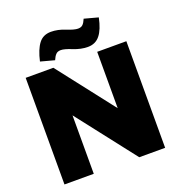

<svg xmlns="http://www.w3.org/2000/svg" viewBox="-159 -1053 1104 1185"><g transform="rotate(-20 392.5 -460.5)"><path d="M269.5 -740.2Q279.3 -763.7 291 -775.4Q301.8 -787.1 323.2 -787.1Q346.7 -787.1 394.5 -767.6Q443.4 -748 488.3 -748Q539.1 -748 568.4 -785.2Q597.7 -821.3 613.3 -896.5Q583 -904.3 522.5 -920.9Q512.7 -897.5 502 -886.7Q491.2 -875 469.7 -875Q445.3 -875 397.5 -894.5Q349.6 -914.1 304.7 -914.1Q252.9 -914.1 224.6 -877Q195.3 -838.9 178.7 -764.6Q209 -756.8 269.5 -740.2ZM61.5 0Q110.4 0 253.9 0Q253.9 -95.7 253.9 -383.8Q329.1 -288.1 552.7 0Q595.7 0 722.7 0Q722.7 -174.8 722.7 -700.2Q674.8 -700.2 531.2 -700.2Q531.2 -607.4 531.2 -330.1Q459 -422.9 243.2 -700.2Q197.3 -700.2 61.5 -700.2Q61.5 -656.2 61.5 -525.4Q61.5 -393.6 61.5 0Z"/></g></svg>

Font: Big-Shock
Style: Black
Weight: 400